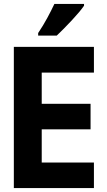

<svg xmlns="http://www.w3.org/2000/svg" viewBox="-20 -951 540 971"><path d="M267 -771Q301 -803 343 -848Q385 -893 405 -922V-931H255Q239 -897 219 -860Q199 -823 173 -784V-771ZM455 0V-129H191V-297H438V-426H191V-584H455V-714H50V0Z"/></svg>

Font: Noto Sans Mono UI Condensed ExtraBold
Style: Regular
Weight: 800
Width: 3
Designer: Monotype Design team
Foundry: Monotype Imaging Inc.
Version: 1.000